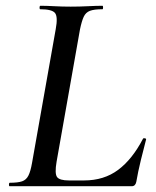

<svg xmlns="http://www.w3.org/2000/svg" viewBox="-20 -645 542 665"><path d="M13 0Q11 0 11 -6Q11 -12 14 -12Q42 -12 56.5 -17Q71 -22 78.5 -37Q86 -52 91 -81L173 -544Q181 -587 170.5 -600Q160 -613 119 -613Q117 -613 117 -619Q117 -625 120 -625Q141 -625 168 -623.5Q195 -622 225 -622Q256 -622 285 -623.5Q314 -625 335 -625Q337 -625 337 -619Q337 -613 335 -613Q306 -613 291.5 -607.5Q277 -602 270 -587Q263 -572 257 -543L176 -85Q169 -44 177.5 -32Q186 -20 219 -20H271Q340 -20 389 -56.5Q438 -93 475 -164Q476 -167 481.5 -166Q487 -165 486 -162Q478 -132 468 -91Q458 -50 452 -15Q449 0 436 0Z"/></svg>

Font: Cormorant SemiBold
Style: Italic
Weight: 600
Italic angle: -10°
Designer: Christian Thalmann (Catharsis Fonts)
Foundry: Catharsis Fonts
Version: Version 4.000